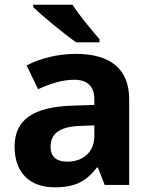

<svg xmlns="http://www.w3.org/2000/svg" viewBox="-20 -786 644 816"><path d="M288 -766H121V-756C159 -719 253 -641 304 -606H403V-619C371 -656 317 -721 288 -766ZM302 -557C225 -557 151 -538 93 -508L142 -407C193 -430 243 -447 296 -447C349 -447 381 -421 381 -364V-340L286 -337C123 -331 42 -279 42 -163C42 -45 114 10 211 10C302 10 345 -15 392 -74H396L425 0H529V-364C529 -494 448 -557 302 -557ZM323 -251 381 -253V-208C381 -138 331 -99 267 -99C224 -99 195 -116 195 -162C195 -214 227 -248 323 -251Z"/></svg>

Font: Noto Sans Lisu
Style: Bold
Weight: 700
Designer: Monotype Design Team. David Williams.
Foundry: Monotype Imaging Inc.
Version: Version 2.102